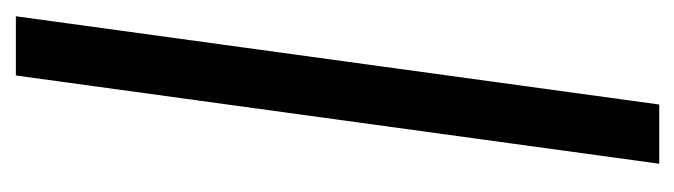

<svg xmlns="http://www.w3.org/2000/svg" viewBox="-332 -540 871 248"><g transform="rotate(-90 104.0 -415.5)"><path d="M17 0 131 -831H207.5L93.5 0Z"/></g></svg>

Font: Merriweather 24pt Light
Style: Italic
Weight: 300
Italic angle: -7.8°
Version: Version 2.101